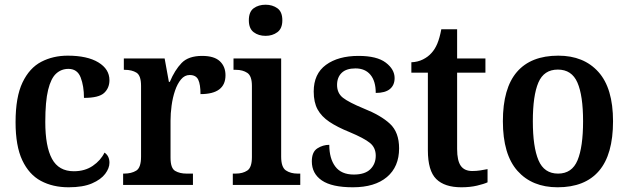

<svg xmlns="http://www.w3.org/2000/svg" viewBox="-20 -784 2665 814"><path d="M271 10Q204 10 153.5 -17Q103 -44 74.5 -104.5Q46 -165 46 -266Q46 -373 75.5 -434.5Q105 -496 155 -522Q205 -548 267 -548Q350 -548 397 -519.5Q444 -491 444 -444Q444 -411 421.5 -390Q399 -369 336 -369Q336 -419 322 -455.5Q308 -492 270 -492Q240 -492 218 -472Q196 -452 184 -403Q172 -354 172 -267Q172 -163 200.5 -110.5Q229 -58 293 -58Q340 -58 373.5 -81Q407 -104 423 -137Q444 -123 444 -94Q444 -71 426 -47Q408 -23 370 -6.5Q332 10 271 10Z M502 0V-48H506Q537 -48 557.5 -60.5Q578 -73 578 -120V-420Q578 -464 558.5 -476Q539 -488 509 -488H505V-536H678L696 -437H700Q721 -487 750 -517Q779 -547 837 -547Q888 -547 912 -524.5Q936 -502 936 -465Q936 -385 830 -385Q830 -426 820.5 -446Q811 -466 784 -466Q763 -466 747.5 -447.5Q732 -429 722 -399.5Q712 -370 707.5 -336.5Q703 -303 703 -273V-115Q703 -71 722.5 -59.5Q742 -48 771 -48H798V0Z M1106 -632Q1076 -632 1055.5 -647.5Q1035 -663 1035 -698Q1035 -734 1055.5 -749Q1076 -764 1106 -764Q1135 -764 1156 -749Q1177 -734 1177 -698Q1177 -663 1156 -647.5Q1135 -632 1106 -632ZM967 0V-48H979Q1009 -48 1028.5 -61Q1048 -74 1048 -118V-420Q1048 -462 1028.5 -475Q1009 -488 980 -488H970V-536H1172V-120Q1172 -75 1192 -61.5Q1212 -48 1242 -48H1253V0Z M1476 10Q1387 10 1344.5 -19Q1302 -48 1302 -100Q1302 -140 1325.5 -155Q1349 -170 1376 -170Q1376 -112 1401.5 -78Q1427 -44 1480 -44Q1527 -44 1550 -66.5Q1573 -89 1573 -124Q1573 -158 1548.5 -178Q1524 -198 1462 -224Q1410 -245 1376.5 -267.5Q1343 -290 1326.5 -320Q1310 -350 1310 -396Q1310 -471 1362 -509Q1414 -547 1500 -547Q1578 -547 1615.5 -518.5Q1653 -490 1653 -453Q1653 -423 1633 -406.5Q1613 -390 1573 -390Q1573 -440 1550.5 -467Q1528 -494 1487 -494Q1448 -494 1428.5 -475Q1409 -456 1409 -424Q1409 -389 1434 -369.5Q1459 -350 1522 -324Q1595 -295 1633.5 -259Q1672 -223 1672 -155Q1672 -77 1620.5 -33.5Q1569 10 1476 10Z M1936 10Q1865 10 1829.5 -25Q1794 -60 1794 -147V-476H1724V-520Q1751 -521 1773 -532Q1795 -543 1809 -559Q1824 -575 1834 -599Q1844 -623 1851 -660H1918V-536H2038V-476H1918V-152Q1918 -103 1933.5 -81Q1949 -59 1982 -59Q2000 -59 2016 -61.5Q2032 -64 2047 -67V-11Q2032 -4 2002.5 3Q1973 10 1936 10Z M2344 10Q2236 10 2174 -59.5Q2112 -129 2112 -270Q2112 -410 2171.5 -479Q2231 -548 2347 -548Q2455 -548 2517 -479Q2579 -410 2579 -270Q2579 -129 2519.5 -59.5Q2460 10 2344 10ZM2346 -48Q2405 -48 2428.5 -104.5Q2452 -161 2452 -270Q2452 -379 2428 -434Q2404 -489 2345 -489Q2286 -489 2262.5 -434Q2239 -379 2239 -270Q2239 -161 2263 -104.5Q2287 -48 2346 -48Z"/></svg>

Font: Noto Serif Lao SemiCondensed SemiBold
Style: Regular
Weight: 600
Width: 4
Designer: Monotype Design Team
Foundry: Monotype Imaging Inc.
Version: Version 2.003; ttfautohint (v1.8.4.7-5d5b)